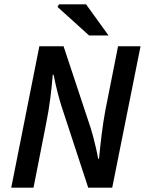

<svg xmlns="http://www.w3.org/2000/svg" viewBox="-20 -868 671 888"><path d="M32 0 162 -654H274L400 -274Q404 -262 410.5 -237.5Q417 -213 423.5 -185Q430 -157 434 -134H438Q443 -187 450 -244.5Q457 -302 467 -356L526 -654H630L499 0H388L264 -378Q258 -396 247 -438Q236 -480 228 -522H224Q220 -470 212.5 -412Q205 -354 194 -300L135 0ZM392 -704 246 -836 253 -848H378L482 -704Z"/></svg>

Font: Source Sans 3 SemiBold
Style: Italic
Weight: 600
Italic angle: -11°
Designer: Paul D. Hunt
Foundry: Adobe
Version: Version 3.046;hotconv 1.0.118;makeotfexe 2.5.65603